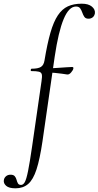

<svg xmlns="http://www.w3.org/2000/svg" viewBox="-124 -746 534 1041"><path d="M-39.8 275Q-75.2 275 -90.4 261.6Q-105.6 248.2 -103.2 231.6Q-101.8 218.8 -91.9 210Q-82 201.2 -66.8 201.2Q-50.8 201.2 -43.9 209.5Q-37 217.8 -34.2 228.9Q-31.4 240 -26.7 248.3Q-22 256.6 -9.8 256.6Q1.8 256.6 10.4 241.5Q19 226.4 28.1 181.4Q37.2 136.4 50.2 47L101.2 -306Q105.2 -331 102.7 -342.4Q100.2 -353.8 87.1 -357.2Q74 -360.6 45.8 -360.6Q41.8 -360.6 42.7 -367Q43.6 -373.4 46.6 -373.4Q82.6 -373.4 97.9 -383.2Q113.2 -393 117.2 -418Q132.2 -509 149.4 -568.6Q166.6 -628.2 189.6 -662.7Q212.6 -697.2 244 -711.6Q275.4 -726 319.2 -726Q355.4 -726 374.2 -710.3Q393 -694.6 390.6 -673.8Q387.6 -658.6 378 -651.6Q368.4 -644.6 356 -644.6Q340.2 -644.6 333.4 -654.6Q326.6 -664.6 322.2 -677.6Q317.8 -690.6 310.8 -700.6Q303.8 -710.6 288 -710.6Q249.4 -710.6 221 -642.3Q192.6 -574 172.6 -439L106.2 21Q92.2 116.2 74.1 172.1Q56 228 28.7 251.5Q1.4 275 -39.8 275ZM240 -342.2Q228.6 -343.8 211.4 -346.4Q194.2 -349 173.5 -350.8Q152.8 -352.6 131.2 -352.6L133.2 -375.6Q154.6 -375.6 183.4 -377.6Q212.2 -379.6 236.1 -381.2Q260 -382.8 266.6 -382.8Q271.6 -382.8 273.1 -380.4Q274.6 -378 273.6 -374Q272.4 -366 261.6 -353.3Q250.8 -340.6 240 -342.2Z"/></svg>

Font: Cormorant Garamond Light
Style: Italic
Weight: 300
Italic angle: -10°
Designer: Christian Thalmann (Catharsis Fonts)
Foundry: Catharsis Fonts
Version: Version 4.001